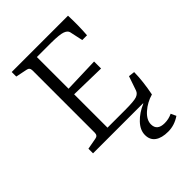

<svg xmlns="http://www.w3.org/2000/svg" viewBox="-221 -664 948 948"><g transform="rotate(-45 252.5 -190.5)"><path d="M391.1 2V0H42V-32.2L101.1 -43Q120.1 -45.9 120.1 -65.9V-501Q120.1 -521 101.1 -523.9L42 -536.1V-567.9H435.1Q438 -497.1 433.1 -433.1H399.9L384.8 -502.9Q380.9 -517.1 360.4 -524.4Q339.8 -531.7 283.2 -532.2H182.1V-311L366.2 -316.9V-268.1L182.1 -272V-39.1H305.2Q367.2 -39.1 386.2 -45.9Q405.3 -52.7 411.1 -68.8L437 -144L469.2 -140.1Q468.3 -76.2 453.1 0Q410.2 12.2 377.7 41Q345.2 69.8 345.2 101.1Q345.2 145 397.9 145Q425.8 145 451.2 132.8L463.9 160.2Q424.8 187 380.4 187Q335.9 187 311.5 169.4Q287.1 151.9 287.1 117.4Q287.1 83 316.7 52Q346.2 21 391.1 2Z"/></g></svg>

Font: Yrsa-Light
Style: Regular
Weight: 300
Designer: Anna Giedrys (Yrsa+Rasa design), David Brezina (Yrsa art-direction, Rasa art-direction, design)
Foundry: Rosetta Type Foundry
Version: Version 1.001;PS 1.1;hotconv 1.0.88;makeotf.lib2.5.647800